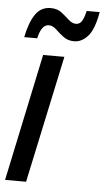

<svg xmlns="http://www.w3.org/2000/svg" viewBox="-55 -775 443 810"><g transform="rotate(5 166.0 -370.0)"><path d="M-2 0 112 -539H202L87 0ZM26 -607Q38 -668 61.5 -703.5Q85 -739 127 -739Q155 -739 173.5 -724.5Q192 -710 207 -696Q222 -682 238 -682Q253 -682 262 -694.5Q271 -707 279 -740H334Q321 -666 295 -637Q269 -608 237 -608Q210 -608 191 -622.5Q172 -637 157 -651.5Q142 -666 125 -666Q94 -666 81 -607Z"/></g></svg>

Font: Noto Sans ExtraCondensed Medium
Style: Italic
Weight: 500
Width: 2
Italic angle: -12°
Designer: Monotype Design Team
Foundry: Monotype Imaging Inc.
Version: Version 2.013; ttfautohint (v1.8.4.7-5d5b)